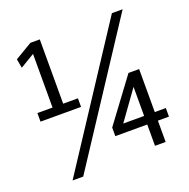

<svg xmlns="http://www.w3.org/2000/svg" viewBox="-140 -916 1061 1076"><g transform="rotate(-20 390.5 -378.0)"><path d="M146.5 -397.9V-717.8L61 -666.5L51.3 -720.2L153.8 -781.2H210V-397.9H297.9V-346.7H56.2V-397.9ZM640.1 -781.2H704.1L175.8 24.4H112.3ZM742.2 -127H676.3V0H612.8V-127H422.4V-178.2L612.8 -434.6H676.3V-178.2H742.2ZM612.8 -178.2V-351.6L488.3 -178.2Z"/></g></svg>

Font: Andika LitF DSA DSG
Style: Regular
Weight: 400
Designer: Victor Gaultney, Annie Olsen, Julie Remington, Don Collingsworth, Eric Hays, Becca Hirsbrunner
Foundry: SIL International
Version: Version 6.200 ; LitF DSA DSG; ttfautohint (v1.8.3.10-c5d8)